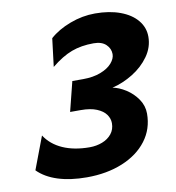

<svg xmlns="http://www.w3.org/2000/svg" viewBox="-82 -796 807 882"><g transform="rotate(-10 321.5 -355.5)"><path d="M466.8 -524.9Q466.8 -550.8 447 -569.8Q427.2 -588.9 389.2 -588.9Q331.5 -588.9 286.4 -572Q241.2 -555.2 190.4 -513.7L206.5 -645Q244.6 -679.2 302.2 -700.9Q359.9 -722.7 419.4 -722.7Q486.3 -722.7 536.9 -703.9Q587.4 -685.1 615 -651.6Q642.6 -618.2 642.6 -575.2Q642.6 -526.4 612.8 -484.4Q583 -442.4 536.1 -413.6Q489.3 -384.8 439.5 -373Q469.2 -367.7 501 -347.4Q532.7 -327.1 554 -296.1Q575.2 -265.1 575.2 -228.5Q575.2 -156.7 533.9 -102.3Q492.7 -47.9 419.4 -17.8Q346.2 12.2 252.9 12.2Q175.8 12.2 117.9 -6.3Q60.1 -24.9 24.9 -60.5L82.5 -212.9Q111.3 -168.5 164.3 -145Q217.3 -121.6 289.6 -121.6Q320.8 -121.6 348.1 -132.1Q375.5 -142.6 392.1 -163.3Q408.7 -184.1 408.7 -212.9Q408.7 -234.9 395 -253.9Q381.3 -272.9 352.3 -284.9Q323.2 -296.9 278.8 -296.9H228.5L263.2 -435.1H313.5Q360.4 -435.1 395.3 -448.5Q430.2 -461.9 448.5 -482.9Q466.8 -503.9 466.8 -524.9Z"/></g></svg>

Font: Lesson One Extra
Style: Italic
Weight: 800
Italic angle: -14°
Designer: But Ko, Victor Gaultney, Annie Olsen, Julie Remington, Don Collingsworth, Eric Hays, Becca Hirsbrunner
Version: Version 1.100